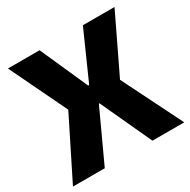

<svg xmlns="http://www.w3.org/2000/svg" viewBox="-155 -837 973 983"><g transform="rotate(-30 331.0 -345.0)"><path d="M646 -690 484 -353 660 0H472L309 -353L459 -690ZM203 -690 353 -353 190 0H2L178 -353L16 -690ZM417 -409V-301H232V-409Z"/></g></svg>

Font: Exo 2 ExtraBold
Style: Regular
Weight: 800
Designer: Natanael Gama
Foundry: Natanael Gama
Version: Version 2.010